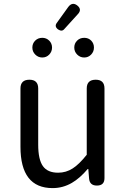

<svg xmlns="http://www.w3.org/2000/svg" viewBox="-20 -952 647 985"><path d="M250 13Q85 13 85 -199V-498Q85 -543 131 -543Q176 -543 176 -498V-210Q176 -134 200 -100Q224 -66 278 -66Q319 -66 353 -88Q385 -108 425 -158V-498Q425 -543 471 -543Q516 -543 516 -498V-271V-38Q516 0 477 0Q440 0 437 -36L433 -85H430Q389 -37 349 -14Q303 13 250 13ZM197 -657Q176 -657 161 -672Q146 -687 146 -708Q146 -729 160.5 -743.5Q175 -758 197 -758Q218 -758 232.5 -743.5Q247 -729 247 -708Q247 -687 232.5 -672Q218 -657 197 -657ZM412 -657Q391 -657 376 -672Q361 -687 361 -708Q361 -729 375.5 -743.5Q390 -758 412 -758Q434 -758 448 -743.5Q462 -729 462 -708Q462 -687 447.5 -672Q433 -657 412 -657ZM278 -801Q258 -816 271 -834L330 -916Q350 -943 375 -925Q403 -904 379 -879L349 -846L310 -803Q298 -788 278 -801Z"/></svg>

Font: GenSenRounded JP R
Style: Regular
Weight: 400
Version: Version 1.501;PS 1;hotconv 16.6.51;makeotf.lib2.5.65220